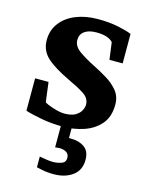

<svg xmlns="http://www.w3.org/2000/svg" viewBox="-112 -570 668 870"><g transform="rotate(15 222.5 -134.5)"><path d="M397.9 -335H335.9L325.2 -415Q303.7 -439.9 247.1 -439.9Q211.9 -439.9 191.9 -425.5Q171.9 -411.1 171.9 -384.8Q171.9 -355 202.6 -333.5Q233.4 -312 272.9 -292Q306.6 -275.4 339.1 -255.6Q371.6 -235.8 392.8 -209.7Q414.1 -183.6 414.1 -146Q414.1 -87.9 383.8 -53.2Q353.5 -18.6 306.6 -3.2Q259.8 12.2 210 12.2Q156.2 12.2 107.2 2.9Q58.1 -6.3 32.2 -15.1V-167H95.2L106.9 -75.2Q108.4 -72.3 125 -65.4Q141.6 -58.6 162.8 -52.7Q184.1 -46.9 200.2 -46.9Q234.4 -46.9 252.9 -58.1Q271.5 -69.3 278.8 -84.5Q286.1 -99.6 286.1 -110.8Q286.1 -141.1 257.1 -159.9Q228 -178.7 182.6 -199.7Q107.9 -234.9 73 -267.3Q38.1 -299.8 38.1 -348.1Q38.1 -394.5 64 -428.7Q89.8 -462.9 135.3 -481.4Q180.7 -500 238.8 -500Q293 -500 335.7 -491Q378.4 -481.9 397.9 -473.1ZM348.6 130.9Q348.6 179.7 313.7 205.3Q278.8 231 225.6 231Q194.8 231 169.7 225.6Q144.5 220.2 144.5 220.2V169.9Q144.5 169.9 155.3 171.9Q166 173.8 180.9 176Q195.8 178.2 207.5 178.2Q227.1 178.2 246.8 171.6Q266.6 165 266.6 144Q266.6 126 253.2 117.9Q239.7 109.9 222.7 109.9Q217.3 109.9 209 110.8Q200.7 111.8 200.7 111.8V-25.4H250.5V54.2Q250.5 54.2 253.7 54.7Q256.8 55.2 264.6 55.2Q299.3 55.2 324 73.2Q348.6 91.3 348.6 130.9Z"/></g></svg>

Font: Charis
Style: Bold
Weight: 700
Designer: Walt Agee, Miriam Martin, Annie Olsen, Victor Gaultney, Lorna Priest, Alan Ward, Bob Hallissy, Martin Hosken, Sharon Cor
Foundry: SIL Global
Version: Version 7.000